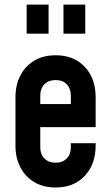

<svg xmlns="http://www.w3.org/2000/svg" viewBox="-20 -800 479 832"><path d="M221 12.5Q168.5 12.5 129.5 -10.2Q90.5 -33 68.8 -74Q47 -115 47 -169.5V-378.5Q47 -432.5 68.8 -473.8Q90.5 -515 129.5 -537.8Q168.5 -560.5 221 -560.5Q300 -560.5 347.2 -510.5Q394.5 -460.5 394.5 -378.5V-249H139V-349H287V-386Q287 -416 269.5 -434.5Q252 -453 221 -453Q190 -453 172.2 -434.5Q154.5 -416 154.5 -386V-162Q154.5 -132 172.2 -113.5Q190 -95 221 -95Q252 -95 269.5 -113.5Q287 -132 287 -162V-179.5H394.5V-169.5Q394.5 -88 347.2 -37.8Q300 12.5 221 12.5ZM95.5 -654V-780H190.5V-654ZM255 -654V-780H349.5V-654Z"/></svg>

Font: Mohave Light SemiBold
Style: Regular
Weight: 600
Version: Version 2.003